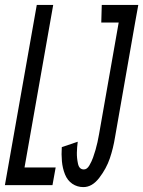

<svg xmlns="http://www.w3.org/2000/svg" viewBox="-39 -755 584 783"><path d="M301 8Q276 8 256 -5.5Q236 -19 226 -44Q216 -69 213.5 -97.5Q211 -126 213 -155L278 -177Q275 -154 274.5 -132.5Q274 -111 279 -87.5Q284 -64 303 -64Q316 -64 325.5 -80.5Q335 -97 340.5 -112.5Q346 -128 350.5 -143.5Q355 -159 358.5 -175Q362 -191 365 -208L445 -663H374L376 -735H525L512 -663L430 -195Q423 -151 409 -109.5Q395 -68 366 -30Q337 8 301 8ZM-19 0 111 -735H178L61 -72H188L175 0Z"/></svg>

Font: Iosevka SS08
Style: Italic
Weight: 400
Italic angle: -10°
Monospace: yes
Designer: Belleve Invis
Foundry: Belleve Invis
Version: 2.1.0; ttfautohint (v1.8.2)